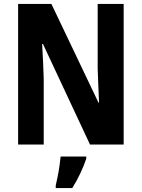

<svg xmlns="http://www.w3.org/2000/svg" viewBox="-20 -734 719 975"><path d="M608 0H437L198 -511H194Q197 -459 199 -414Q201 -369 202 -333V0H72V-714H241L480 -213H483Q481 -263 479 -306Q477 -349 476 -385V-714H608ZM418 72Q406 108 387.5 147Q369 186 347 221H263V208Q267 190 272.5 163.5Q278 137 282 109Q286 81 288 61H418Z"/></svg>

Font: Noto Sans Arabic Cond
Style: Bold
Weight: 700
Width: 3
Designer: Monotype Design Team, Nadine Chahine, Nizar Qandah and Khaled Hosny
Foundry: Monotype Imaging Inc.
Version: Version 2.012; ttfautohint (v1.8.4.7-5d5b)